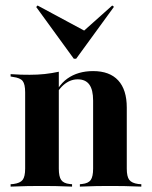

<svg xmlns="http://www.w3.org/2000/svg" viewBox="-20 -693 563 713"><path d="M135.5 -2.4Q109.7 -2.4 83.1 -2Q56.5 -1.6 19.4 0V-8.9L29.8 -9.7Q54.8 -12.9 64.1 -25Q73.4 -37.1 73.4 -66.9V-208.9H198.4V-66.9Q198.4 -37.1 207.3 -24.6Q216.1 -12.1 238.7 -9.7L247.6 -8.9V0Q211.3 -1.6 185.9 -2Q160.5 -2.4 135.5 -2.4ZM73.4 -208.9V-350Q73.4 -380.6 64.1 -392.3Q54.8 -404 28.2 -407.3L19.4 -408.9V-417.7Q41.1 -416.1 57.7 -415.7Q74.2 -415.3 90.3 -415.3Q119.4 -415.3 146 -418.1Q172.6 -421 198.4 -426.6V-417.7V-208.9ZM325.8 -208.9V-319.4Q325.8 -359.7 311.7 -379Q297.6 -398.4 268.5 -398.4Q239.5 -398.4 214.9 -376.6Q190.3 -354.8 171.8 -307.3L169.4 -310.5Q191.1 -373.4 230.2 -401.2Q269.4 -429 325.8 -429Q387.1 -429 419 -394.4Q450.8 -359.7 450.8 -293.5V-208.9ZM387.9 -2.4Q363.7 -2.4 338.3 -2Q312.9 -1.6 276.6 0V-8.9L284.7 -9.7Q308.1 -12.1 316.9 -24.6Q325.8 -37.1 325.8 -66.9V-208.9H450.8V-66.9Q450.8 -37.1 460.1 -25Q469.4 -12.9 493.5 -9.7L504.8 -8.9V0Q466.9 -1.6 440.7 -2Q414.5 -2.4 387.9 -2.4ZM396.8 -672.6 403.2 -667.7 262.9 -475H254L114.5 -666.9L119.4 -672.6L311.3 -569.4L276.6 -565.3Z"/></svg>

Font: Playfair 144pt SemiCondensed ExtraBold
Style: Regular
Weight: 800
Width: 4
Designer: Claus Eggers Sørensen
Foundry: Claus Eggers Sørensen
Version: Version 2.203